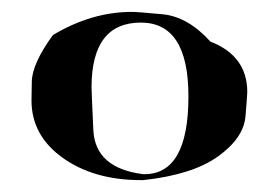

<svg xmlns="http://www.w3.org/2000/svg" viewBox="-20 -735 465 323"><path d="M221 -432H217Q138 -432 85.5 -469.5Q33 -507 33 -566Q33 -567 33.5 -597.5Q34 -628 69 -676Q134 -715 202 -715Q211 -715 253.5 -711Q296 -707 334 -665Q396 -641 396 -580Q396 -576 393 -539.5Q390 -503 347 -472Q304 -441 221 -432ZM223 -442Q297 -442 297 -573Q297 -697 217 -697Q134 -697 134 -588Q134 -581 137 -516.5Q140 -452 221 -442Z"/></svg>

Font: Xiangcui Kesong Xiangcui Kesong
Style: Regular
Weight: 400
Version: Version 1.501;March 28, 2024;FontCreator 14.0.0.2814 64-bit